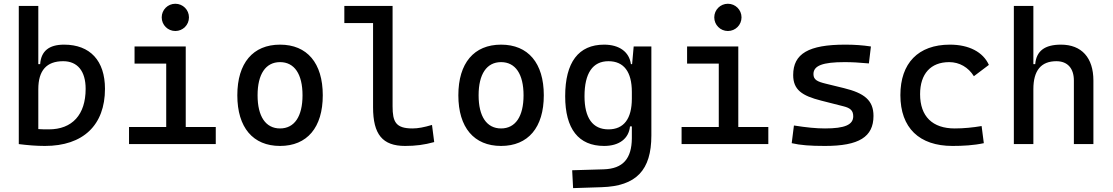

<svg xmlns="http://www.w3.org/2000/svg" viewBox="-20 -764 5899 1018"><path d="M218.3 9.8C420.9 9.8 536.6 -100.6 536.6 -293C536.6 -442.4 457.5 -527.3 319.8 -527.3C239.7 -527.3 197.8 -493.2 192.9 -423.8H183.1V-732.4H79.6V0C126.5 5.9 171.4 9.8 218.3 9.8ZM183.1 -291C183.1 -390.6 227.1 -439.5 314.9 -439.5C391.1 -439.5 434.1 -386.7 434.1 -293C434.1 -156.2 363.3 -78.1 238.8 -78.1C220.2 -78.1 201.7 -78.1 183.1 -79.6Z M664.1 0H1124V-90.8H964.8V-517.6H693.4V-426.8H861.3V-90.8H664.1ZM909.7 -599.6C949.7 -599.6 981.9 -631.8 981.9 -671.9C981.9 -711.9 949.7 -744.1 909.7 -744.1C869.6 -744.1 837.4 -711.9 837.4 -671.9C837.4 -631.8 869.6 -599.6 909.7 -599.6Z M1464.8 9.8C1608.4 9.8 1691.4 -87.9 1691.4 -258.8C1691.4 -429.7 1608.4 -527.3 1464.8 -527.3C1321.3 -527.3 1238.3 -429.7 1238.3 -258.8C1238.3 -87.9 1321.3 9.8 1464.8 9.8ZM1464.8 -83C1388.7 -83 1345.7 -146.5 1345.7 -258.8C1345.7 -371.1 1388.7 -434.6 1464.8 -434.6C1541 -434.6 1584 -371.1 1584 -258.8C1584 -146.5 1541 -83 1464.8 -83Z M2127.9 9.8C2183.6 9.8 2229.5 3.9 2282.2 -10.7L2270.5 -101.6C2227.5 -88.9 2196.3 -83 2167 -83C2078.1 -83 2061.5 -118.2 2061.5 -200.2V-732.4H1805.7V-641.6H1958V-195.3C1958 -51.8 2007.8 9.8 2127.9 9.8Z M2636.7 9.8C2780.3 9.8 2863.3 -87.9 2863.3 -258.8C2863.3 -429.7 2780.3 -527.3 2636.7 -527.3C2493.2 -527.3 2410.2 -429.7 2410.2 -258.8C2410.2 -87.9 2493.2 9.8 2636.7 9.8ZM2636.7 -83C2560.5 -83 2517.6 -146.5 2517.6 -258.8C2517.6 -371.1 2560.5 -434.6 2636.7 -434.6C2712.9 -434.6 2755.9 -371.1 2755.9 -258.8C2755.9 -146.5 2712.9 -83 2636.7 -83Z M3018.6 233.4 3169.9 228.5C3353.5 222.7 3433.6 138.7 3433.6 -45.9V-517.6H3339.8L3331.5 -423.8H3325.2C3316.4 -488.8 3263.7 -527.3 3183.1 -527.3C3047.4 -527.3 2976.6 -433.6 2976.6 -253.9C2976.6 -80.6 3047.4 9.8 3183.1 9.8C3262.7 9.8 3314 -28.8 3320.3 -93.8H3330.1V-30.3C3329.1 76.2 3284.2 130.9 3179.7 133.8L3013.7 138.7ZM3330.1 -276.4V-241.2C3330.1 -134.3 3287.6 -78.1 3206.1 -78.1C3122.6 -78.1 3079.1 -138.2 3079.1 -253.9C3079.1 -376 3122.6 -439.5 3206.1 -439.5C3287.6 -439.5 3330.1 -383.3 3330.1 -276.4Z M3593.8 0H4053.7V-90.8H3894.5V-517.6H3623V-426.8H3791V-90.8H3593.8ZM3839.4 -599.6C3879.4 -599.6 3911.6 -631.8 3911.6 -671.9C3911.6 -711.9 3879.4 -744.1 3839.4 -744.1C3799.3 -744.1 3767.1 -711.9 3767.1 -671.9C3767.1 -631.8 3799.3 -599.6 3839.4 -599.6Z M4354.5 9.8C4534.2 9.8 4611.3 -38.1 4611.3 -149.4C4611.3 -232.4 4562.5 -270.5 4454.1 -296.9L4358.4 -320.3C4314 -331.1 4293 -340.8 4293 -371.1C4293 -416 4341.8 -434.6 4458 -434.6C4496.1 -434.6 4534.2 -432.6 4586.9 -427.7L4597.7 -517.6C4551.8 -524.4 4510.7 -527.3 4460.9 -527.3C4267.6 -527.3 4185.5 -479.5 4185.5 -366.2C4185.5 -288.1 4231.9 -256.3 4334 -230.5L4453.1 -200.2C4487.3 -191.4 4503.9 -178.7 4503.9 -147.5C4503.9 -102.5 4459 -83 4354.5 -83C4307.6 -83 4257.8 -87.9 4189.5 -98.6L4177.7 -4.9C4223.6 5.9 4276.4 9.8 4354.5 9.8Z M5030.3 9.8C5084.5 9.8 5142.6 6.8 5196.3 -4.9L5184.6 -95.7C5138.7 -87.9 5090.3 -83 5042 -83C4924.3 -83 4858.4 -146.5 4858.4 -264.6C4858.4 -373 4915 -434.6 5012.7 -434.6C5066.9 -434.6 5114.3 -407.2 5143.6 -359.9L5223.1 -419.9C5192.4 -488.3 5117.2 -527.3 5016.6 -527.3C4848.1 -527.3 4753.9 -428.7 4753.9 -259.8C4753.9 -85.9 4854 9.8 5030.3 9.8Z M5673.8 0H5777.3V-336.9C5777.3 -458 5714.8 -527.3 5605.5 -527.3C5518.6 -527.3 5474.6 -493.2 5468.8 -423.8H5459V-732.4H5355.5V0H5459V-291C5459 -390.6 5500 -439.5 5581.1 -439.5C5639.6 -439.5 5673.8 -402.3 5673.8 -336.9Z"/></svg>

Font: Cascadia Code PL
Style: Regular
Weight: 400
Monospace: yes
Designer: Aaron Bell
Foundry: Saja Typeworks
Version: Version 2404.023